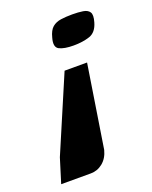

<svg xmlns="http://www.w3.org/2000/svg" viewBox="-135 -445 494 626"><g transform="rotate(-20 112.0 -132.0)"><path d="M184 -222 139 65Q132 92 113.5 107Q95 122 72 122H-31L-5 38L106 -222ZM251 -337Q242 -305 218 -297Q194 -289 162 -289Q130 -289 113 -297.5Q96 -306 105 -337Q111 -361 123 -371Q135 -381 152.5 -383.5Q170 -386 192 -386Q213 -386 229 -383.5Q245 -381 251.5 -371Q258 -361 251 -337Z"/></g></svg>

Font: Genos Thin
Style: Bold Italic
Weight: 700
Italic angle: -8°
Version: Version 1.010